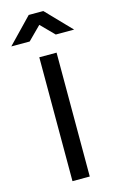

<svg xmlns="http://www.w3.org/2000/svg" viewBox="-186 -976 625 1030"><g transform="rotate(-15 126.5 -461.0)"><path d="M0 0ZM82 -688H178V0H82ZM86 -922H167L301 -783H199L127 -856L54 -783H-48Z"/></g></svg>

Font: sheba-seeBold
Style: Regular
Weight: 600
Designer: Mohamed Galeb, the designers
Foundry: Kief Type Foundry
Version: Version 2.010; ttfautohint (v1.5.33-1714) -l 8 -r 50 -G 200 